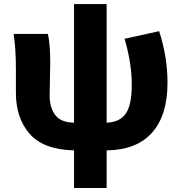

<svg xmlns="http://www.w3.org/2000/svg" viewBox="-20 -739 908 961"><path d="M603.5 -544.9 776.4 -583Q818.4 -455.1 818.4 -324.2Q818.4 -162.1 741.2 -75.2Q664.1 11.7 513.7 13.7V202.1H350.6V13.7Q197.3 9.8 128.4 -69.3Q59.6 -148.4 59.6 -273.4V-391.6Q59.6 -500 47.9 -569.3H219.7Q231.4 -517.6 231.4 -426.8Q231.4 -404.3 230 -342.3Q228.5 -280.3 228.5 -258.8Q228.5 -201.2 256.3 -163.6Q284.2 -126 350.6 -125V-718.8H513.7V-125Q579.1 -127 609.4 -170.4Q639.6 -213.9 639.6 -315.4Q639.6 -421.9 603.5 -544.9Z"/></svg>

Font: Gen Shin Gothic Heavy
Style: Bold
Weight: 900
Designer: [Source Han Sans]
Ryoko NISHIZUKA  (kana & ideographs); Paul D. Hunt (Latin, Greek & Cyrillic); Wenlong ZHANG  (bopomofo
Version: Version 1.002.20150607